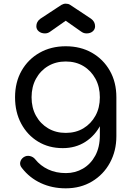

<svg xmlns="http://www.w3.org/2000/svg" viewBox="-20 -803 716 1046"><path d="M322 4Q246 4 187.5 -31.5Q129 -67 95.5 -129.5Q62 -192 62 -273Q62 -355 97.5 -417.5Q133 -480 195.5 -515.5Q258 -551 338 -551Q419 -551 481 -515.5Q543 -480 578.5 -417.5Q614 -355 614 -273L560 -265Q560 -186 529.5 -125.5Q499 -65 445.5 -30.5Q392 4 322 4ZM338 223Q264 223 202.5 194.5Q141 166 100 113Q87 98 90 81.5Q93 65 108 54Q124 43 142.5 47Q161 51 172 65Q200 100 242.5 120Q285 140 339 140Q390 140 432 115.5Q474 91 499 45Q524 -1 524 -67V-212L555 -290L614 -273V-61Q614 19 579 83.5Q544 148 481.5 185.5Q419 223 338 223ZM338 -79Q393 -79 434.5 -104Q476 -129 500 -172.5Q524 -216 524 -273Q524 -330 500 -374Q476 -418 434.5 -443Q393 -468 338 -468Q284 -468 242 -443Q200 -418 176 -374Q152 -330 152 -273Q152 -216 176 -172.5Q200 -129 242 -104Q284 -79 338 -79ZM225 -621Q205 -621 191.5 -632Q178 -643 178 -660Q178 -685 200 -701L314 -776Q326 -783 338 -783Q345 -783 351 -781.5Q357 -780 363 -776L476 -701Q498 -685 498 -660Q498 -643 485 -632Q472 -621 452 -621Q443 -621 436 -623.5Q429 -626 422 -631L338 -690L254 -631Q241 -621 225 -621Z"/></svg>

Font: Comfortaa SemiBold
Style: Regular
Weight: 600
Designer: Johan Aakerlund
Foundry: Johan Aakerlund
Version: Version 3.104; ttfautohint (v1.8.1.43-b0c9)